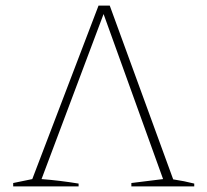

<svg xmlns="http://www.w3.org/2000/svg" viewBox="-20 -664 738 684"><path d="M27 0V-12L95 -26L331 -644H371L597 -25Q637 -19 672 -10V0H448V-12L561 -26L349 -614L128 -26Q193 -21 260 -10V0Z"/></svg>

Font: Piazzolla Thin
Style: Regular
Weight: 100
Designer: Juan Pablo del Peral
Foundry: Huerta Tipografica
Version: Version 1.330